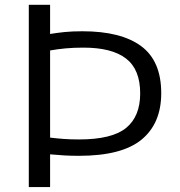

<svg xmlns="http://www.w3.org/2000/svg" viewBox="-20 -760 730 780"><path d="M97 0V-740.5H183.5V-622Q210.5 -626.5 241.8 -629.8Q273 -633 315 -633Q471.5 -633 553.2 -572.8Q635 -512.5 635 -381.5Q635 -258.5 555 -192.8Q475 -127 301 -127Q270 -127 242.5 -128.5Q215 -130 183.5 -133V0ZM301 -193.5Q435 -193.5 492.2 -240.2Q549.5 -287 549.5 -380.5Q549.5 -478 492 -522.2Q434.5 -566.5 319.5 -566.5Q279.5 -566.5 246.8 -563.5Q214 -560.5 183.5 -555V-201Q212 -197.5 239.8 -195.5Q267.5 -193.5 301 -193.5Z"/></svg>

Font: Encode Sans SC Expanded
Style: Regular
Weight: 400
Width: 7
Designer: Multiple Designers
Foundry: Impallari Type
Version: Version 3.002